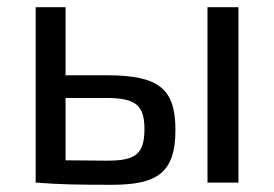

<svg xmlns="http://www.w3.org/2000/svg" viewBox="-20 -507 761 533"><path d="M162 -298V-487H79V0H82C146 5 193 6 290 6C416 6 467 -27 467 -146C467 -260 422 -298 277 -298ZM642 -487H556V0H642ZM162 -62V-235H277C358 -235 381 -213 381 -149C381 -77 354 -61 277 -61Z"/></svg>

Font: SnT
Style: Regular
Weight: 400
Designer: Natanael Gama
Version: Version 1.001;PS 001.001;hotconv 1.0.70;makeotf.lib2.5.58329